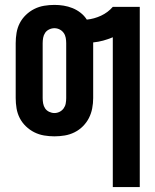

<svg xmlns="http://www.w3.org/2000/svg" viewBox="-20 -548 634 783"><path d="M440 215V-396Q421 -388 401 -382.5Q381 -377 360 -375V-148Q360 -127 356 -106Q352 -85 342.5 -66.5Q333 -48 318 -33Q303 -18 284 -8.5Q265 1 244 4.5Q223 8 202 8Q181 8 160 4.5Q139 1 120 -8.5Q101 -18 85.5 -33Q70 -48 60.5 -66.5Q51 -85 47.5 -106Q44 -127 44 -148V-372Q44 -393 47.5 -414Q51 -435 60.5 -453.5Q70 -472 85.5 -487Q101 -502 120 -511.5Q139 -521 160 -524.5Q181 -528 202 -528Q221 -528 239.5 -525Q258 -522 275.5 -515Q293 -508 308.5 -496Q324 -484 334 -468Q364 -471 392 -484Q420 -497 440 -520H550V215ZM202 -87Q213 -87 223 -92Q233 -97 239.5 -106Q246 -115 248 -126Q250 -137 250 -148V-372Q250 -383 248 -394Q246 -405 239.5 -414Q233 -423 223 -428Q213 -433 202 -433Q191 -433 180.5 -428Q170 -423 164 -414Q158 -405 156 -394Q154 -383 154 -372V-148Q154 -137 156 -126Q158 -115 164 -106Q170 -97 180.5 -92Q191 -87 202 -87Z"/></svg>

Font: Iosevka QP
Style: Bold
Weight: 700
Designer: Belleve Invis
Foundry: Belleve Invis
Version: Version 20.0.0; ttfautohint (v1.8.4)